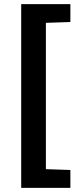

<svg xmlns="http://www.w3.org/2000/svg" viewBox="-20 -763 406 933"><path d="M83 150V-743H322V-656L203 -652V59L322 63V150Z"/></svg>

Font: Saira Thin SemiBold
Style: Regular
Weight: 600
Version: Version 1.101